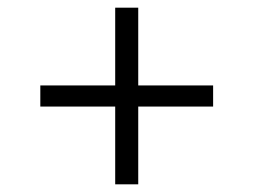

<svg xmlns="http://www.w3.org/2000/svg" viewBox="-20 -573 660 500"><path d="M85 -295.5H280V-93H340V-295.5H535V-350.5H340V-553H280V-350.5H85Z"/></svg>

Font: Monaspace Argon ExtraLight
Style: Regular
Weight: 200
Designer: Riley Cran & the Lettermatic Team
Foundry: Lettermatic
Version: Version 1.000 (Monaspace Argon)